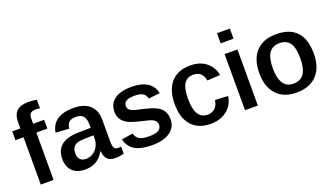

<svg xmlns="http://www.w3.org/2000/svg" viewBox="-67 -1207 2932 1698"><g transform="rotate(-20 1399.0 -358.0)"><path d="M212.9 -445.3V0H92.3V-445.3H16.1V-528.3H92.3V-585Q92.3 -656.7 128.2 -690.4Q164.1 -724.1 237.8 -724.1Q276.9 -724.1 316.4 -717.3V-635.7Q295.4 -640.1 276.9 -640.1Q242.2 -640.1 227.5 -625.2Q212.9 -610.4 212.9 -571.8V-528.3H316.4V-445.3Z M509.8 9.8Q432.1 9.8 390.1 -32Q348.1 -73.7 348.1 -148.9Q348.1 -231 401.9 -273.9Q455.6 -316.9 563 -318.8L678.7 -320.8V-348.6Q678.7 -404.3 657.5 -430.4Q636.2 -456.5 589.4 -456.5Q544.4 -456.5 523.4 -438.2Q502.4 -419.9 498 -378.9L372.1 -386.2Q397.5 -538.1 593.8 -538.1Q693.8 -538.1 746.8 -490Q799.8 -441.9 799.8 -352.5V-148.4Q799.8 -106 809.8 -88.1Q819.8 -70.3 845.2 -70.3Q859.9 -70.3 875 -73.2V-5.4Q852.5 0 834.7 2.7Q816.9 5.4 793.5 5.4Q742.7 5.4 719 -20Q695.3 -45.4 690.9 -96.7H688Q657.7 -42 613.8 -16.1Q569.8 9.8 509.8 9.8ZM678.7 -250 599.6 -248.5Q546.9 -247.1 522.9 -237.8Q499 -228 486.3 -208Q473.6 -188 473.6 -155.3Q473.6 -116.2 492.9 -96.2Q512.2 -76.2 545.9 -76.2Q583.5 -76.2 613.8 -95.2Q644 -114.3 661.4 -147.7Q678.7 -181.2 678.7 -217.8Z M1368.7 -151.4Q1368.7 -75.7 1308.1 -33Q1247.6 9.8 1139.6 9.8Q1034.2 9.8 977.8 -23.9Q921.4 -57.6 903.3 -129.4L1009.8 -146.5Q1020 -106.9 1048.6 -90.1Q1077.1 -73.2 1139.6 -73.2Q1200.2 -73.2 1228.3 -89.8Q1256.3 -106.4 1256.3 -140.6Q1256.3 -168 1234.9 -184.6Q1213.4 -201.2 1163.6 -211.9Q1119.1 -222.2 1087.6 -230.5Q1056.2 -238.8 1035.6 -245.8Q1015.1 -252.9 1002.4 -259.3Q964.8 -278.8 944.6 -308.6Q924.3 -338.4 924.3 -381.8Q924.3 -456.5 980.5 -497.3Q1036.6 -538.1 1140.6 -538.1Q1232.4 -538.1 1287.8 -503.4Q1343.3 -468.8 1357.4 -399.9L1250 -388.2Q1243.7 -421.4 1217.8 -438.2Q1191.9 -455.1 1140.6 -455.1Q1088.4 -455.1 1062.5 -440.7Q1036.6 -426.3 1036.6 -394.5Q1036.6 -370.1 1054.7 -355.5Q1072.8 -340.8 1117.2 -331.1Q1179.2 -317.9 1229.5 -303.2Q1279.8 -288.6 1307.6 -270.5Q1335.9 -251.5 1352.3 -222.9Q1368.7 -194.3 1368.7 -151.4Z M1691.4 9.8Q1574.7 9.8 1511.5 -61.3Q1448.2 -132.3 1448.2 -262.2Q1448.2 -394 1511.7 -466.1Q1575.2 -538.1 1692.4 -538.1Q1781.7 -538.1 1840.3 -492.9Q1898.9 -447.8 1913.6 -368.2L1791.5 -361.3Q1785.2 -402.8 1760.3 -427.5Q1735.4 -452.1 1689.9 -452.1Q1630.9 -452.1 1603 -407.2Q1575.2 -362.3 1575.2 -266.6Q1575.2 -170.4 1604.2 -123Q1633.3 -75.7 1691.4 -75.7Q1732.9 -75.7 1761 -100.6Q1789.1 -125.5 1795.9 -175.8L1917.5 -169.4Q1910.2 -115.7 1879.9 -75.2Q1849.6 -34.7 1801.3 -12.5Q1752.9 9.8 1691.4 9.8Z M2135.3 -724.6V-629.4H2014.6V-724.6ZM2135.3 -528.3V0H2014.6V-528.3Z M2757.8 -264.6Q2757.8 -132.8 2689.9 -61.5Q2622.1 9.8 2499 9.8Q2378.4 9.8 2311.8 -62.5Q2245.1 -134.8 2245.1 -264.6Q2245.1 -395 2311.8 -466.6Q2378.4 -538.1 2502 -538.1Q2628.9 -538.1 2693.4 -468.8Q2757.8 -399.4 2757.8 -264.6ZM2631.3 -264.6Q2631.3 -363.8 2599.9 -408.7Q2568.4 -453.6 2503.9 -453.6Q2436.5 -453.6 2404.3 -407Q2372.1 -360.4 2372.1 -264.6Q2372.1 -170.9 2403.6 -122.6Q2435.1 -74.2 2498 -74.2Q2566.4 -74.2 2598.9 -121.3Q2631.3 -168.5 2631.3 -264.6Z"/></g></svg>

Font: Arimo SemiBold
Style: Regular
Weight: 600
Designer: Steve Matteson
Foundry: Monotype Imaging Inc.
Version: Version 1.33